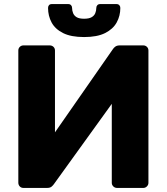

<svg xmlns="http://www.w3.org/2000/svg" viewBox="-20 -923 819 943"><path d="M95 0Q84 0 77 -7.5Q70 -15 70 -26V-675Q70 -686 77.5 -693Q85 -700 95 -700H224Q235 -700 242.5 -693Q250 -686 250 -675V-273L534 -681Q539 -689 547 -694.5Q555 -700 568 -700H684Q694 -700 701.5 -693Q709 -686 709 -675V-25Q709 -15 701.5 -7.5Q694 0 684 0H555Q544 0 536.5 -7.5Q529 -15 529 -25V-413L245 -19Q241 -13 233.5 -6.5Q226 0 211 0ZM393 -741Q329 -741 290 -760.5Q251 -780 233.5 -812.5Q216 -845 216 -884Q216 -892 220.5 -897.5Q225 -903 235 -903H315Q324 -903 329 -897.5Q334 -892 334 -884Q334 -871 339 -858.5Q344 -846 356.5 -838.5Q369 -831 393 -831Q417 -831 430 -838.5Q443 -846 448 -858.5Q453 -871 453 -884Q453 -892 458 -897.5Q463 -903 472 -903H552Q561 -903 566 -897.5Q571 -892 571 -884Q571 -845 553 -812.5Q535 -780 496 -760.5Q457 -741 393 -741Z"/></svg>

Font: DVN-Rubik
Style: Bold
Weight: 700
Designer: Hubert and Fischer
Foundry: Hubert & Fischer
Version: Version 2.102